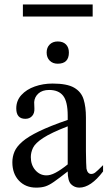

<svg xmlns="http://www.w3.org/2000/svg" viewBox="-20 -836 484 864"><path d="M443.8 -92.8V-64.5Q388.7 8.3 336.9 8.3Q315.4 8.3 300 -6.8Q284.7 -22 284.7 -64.5Q245.6 -33.7 223.1 -18.1Q200.7 -2.4 183.6 2.9Q166.5 8.3 142.6 8.3Q95.2 8.3 65.4 -22.9Q35.6 -54.2 35.6 -106Q35.6 -130.9 45.2 -153.6Q54.7 -176.3 80.6 -198.7Q106.4 -221.2 155.8 -245.1Q205.1 -269 284.7 -296.4V-314.9Q284.7 -378.9 264.2 -405Q243.7 -431.2 201.2 -431.2Q170.4 -431.2 152.8 -415.3Q135.3 -399.4 133.8 -376.5L134.8 -347.2Q135.7 -326.2 124.3 -313.7Q112.8 -301.3 94.2 -301.3Q53.2 -301.3 53.2 -348.1Q53.2 -383.3 76.2 -408.4Q99.1 -433.6 136.5 -446.8Q173.8 -460 216.8 -460Q281.7 -460 313.7 -441.4Q345.7 -422.9 356.2 -388.9Q366.7 -355 366.7 -307.6V-155.3Q366.7 -124 367.7 -104Q368.7 -84 369.1 -77.1Q374 -53.2 390.6 -53.2Q399.9 -53.2 408.4 -59.6Q417 -65.9 443.8 -92.8ZM284.7 -96.2V-267.6Q209.5 -238.3 174.1 -215.1Q138.7 -191.9 128.7 -171.1Q118.7 -150.4 118.7 -128.9Q118.7 -94.2 138.4 -71Q158.2 -47.9 186.5 -46.9Q205.6 -45.9 229.7 -58.6Q253.9 -71.3 284.7 -96.2ZM290 -599.6Q290 -549.3 239.7 -549.3Q217.3 -549.3 203.6 -563.2Q189.9 -577.1 189.9 -599.6Q189.9 -622.1 203.6 -635.7Q217.3 -649.4 239.7 -649.4Q263.7 -649.4 276.9 -636Q290 -622.6 290 -599.6ZM397 -761.7H83V-815.9H397Z"/></svg>

Font: BabelStone Roman
Style: Regular
Weight: 400
Designer: Walt Agee, Victor Gaultney, Peter Martin, Debbi Hosken, Becca Hirsbrunner (SIL); Andrew West (BabelStone)
Foundry: BabelStone
Version: Version 16.000